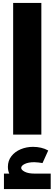

<svg xmlns="http://www.w3.org/2000/svg" viewBox="-20 -921 373 1314"><path d="M70 0V-901H263V0ZM216 343Q135 343 84.5 311.5Q34 280 34 221Q34 179 58 148Q82 117 121.5 100.5Q161 84 206 84Q234 84 260.5 90Q287 96 310 109L271 195Q258 193 243 191Q228 189 215 189Q174 189 149.5 201Q125 213 125 228Q125 242 149.5 254.5Q174 267 216 267ZM7 373V267H327V373Z"/></svg>

Font: Alexandria Black
Style: Regular
Weight: 900
Designer: Mohamed Gaber
Foundry: Kief Type Foundry
Version: Version 5.100